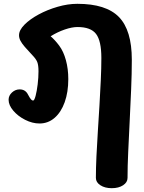

<svg xmlns="http://www.w3.org/2000/svg" viewBox="-20 -627 749 996"><path d="M559.8 349.2Q524.2 349.2 500.8 334Q477.4 318.8 477.4 295.8Q477.4 245.2 480.3 183.4Q483.2 121.7 487.6 54.1Q492 -13.4 496 -81.1Q500 -148.7 502.9 -211.7Q505.8 -274.7 505.8 -326.4Q505.8 -415.1 478.3 -450.9Q450.9 -486.8 382.2 -486.8Q353.2 -486.8 315.3 -473.7Q277.4 -460.6 242.7 -438.8Q253.3 -429.8 265 -417.1Q276.7 -404.3 287.4 -389.8Q309.6 -360.1 321.9 -314.7Q334.3 -269.2 334.3 -216.8Q334.3 -149.1 315.6 -96.9Q296.9 -44.7 263.2 -15.6Q229.4 13.6 185.1 13.6Q147.9 13.6 110.7 -5.3Q73.4 -24.1 49 -52.8Q24.6 -81.4 24.6 -109.4Q24.6 -131.2 42.1 -147.3Q59.6 -163.3 82.1 -163.3Q112.3 -163.3 125.8 -135.4Q134.9 -118.2 140.6 -111.8Q146.3 -105.3 151.7 -105.3Q158.2 -105.3 164.7 -129.8Q171.1 -154.2 175.4 -189.3Q179.7 -224.4 179.7 -257.1Q179.7 -288.7 173.4 -304.9Q167.1 -321.1 147 -341.7Q124.6 -365.6 109.2 -383.2Q93.8 -400.9 86.2 -415.4Q78.7 -429.9 78.7 -443.9Q78.7 -470.6 107.1 -499.2Q135.6 -527.8 180.9 -552.2Q226.3 -576.7 279.2 -591.9Q332 -607.2 381.3 -607.2Q530.2 -607.2 597 -538.7Q663.8 -470.1 663.8 -317.2Q663.8 -245.1 660.3 -163.2Q656.8 -81.2 652.7 1.9Q648.6 85.1 645.1 160.8Q641.6 236.4 641.6 295.8Q641.6 318.8 618.6 334Q595.6 349.2 559.8 349.2Z"/></svg>

Font: Playpen Sans Thai
Style: Regular
Weight: 400
Designer: Sirin Gunkloy, Laura Meseguer, Veronika Burian, José Scaglione
Foundry: TypeTogether
Version: Version 2.000